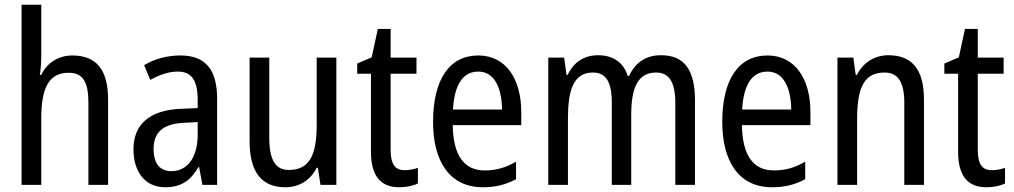

<svg xmlns="http://www.w3.org/2000/svg" viewBox="-20 -780 4277 810"><path d="M154 -543V-760H71V0H154V-278C154 -410 186 -473 270 -473C329 -473 353 -435 353 -347V0H436V-360C436 -484 388 -546 285 -546C229 -546 179 -517 154 -464H148C152 -487 154 -515 154 -543Z M741 -546C684 -546 631 -531 588 -505L614 -443C654 -465 692 -478 730 -478C787 -478 814 -443 814 -359V-324L744 -321C612 -316 543 -256 543 -150C543 -58 590 10 677 10C744 10 784 -18 817 -75H820L834 0H896V-363C896 -483 850 -546 741 -546ZM757 -262 814 -265V-213C814 -113 769 -58 703 -58C657 -58 628 -87 628 -151C628 -220 665 -258 757 -262Z M1399 -537H1316V-253C1316 -126 1286 -63 1198 -63C1142 -63 1116 -106 1116 -199V-537H1033V-186C1033 -62 1077 10 1184 10C1240 10 1289 -18 1316 -72H1321L1332 0H1399Z M1687 -62C1645 -62 1628 -90 1628 -148V-469H1737V-537H1628V-658H1574L1548 -538L1487 -512V-469H1545V-140C1545 -34 1589 10 1664 10C1694 10 1723 4 1743 -6V-72C1727 -66 1706 -62 1687 -62Z M1998 -546C1876 -546 1807 -445 1807 -265C1807 -102 1875 10 2017 10C2071 10 2114 -1 2157 -24V-98C2113 -72 2072 -61 2025 -61C1937 -61 1892 -125 1890 -252H2179V-308C2179 -444 2116 -546 1998 -546ZM1998 -478C2067 -478 2097 -407 2098 -318H1891C1897 -425 1934 -478 1998 -478Z M2769 -547C2707 -547 2662 -519 2634 -460H2628C2612 -513 2570 -547 2503 -547C2446 -547 2400 -519 2375 -464H2370L2360 -537H2293V0H2376V-280C2376 -397 2398 -474 2481 -474C2535 -474 2561 -437 2561 -347V0H2643V-296C2643 -412 2672 -474 2748 -474C2802 -474 2829 -435 2829 -345V0H2912V-357C2912 -486 2866 -547 2769 -547Z M3218 -546C3096 -546 3027 -445 3027 -265C3027 -102 3095 10 3237 10C3291 10 3334 -1 3377 -24V-98C3333 -72 3292 -61 3245 -61C3157 -61 3112 -125 3110 -252H3399V-308C3399 -444 3336 -546 3218 -546ZM3218 -478C3287 -478 3317 -407 3318 -318H3111C3117 -425 3154 -478 3218 -478Z M3728 -547C3672 -547 3622 -518 3595 -464H3590L3580 -537H3513V0H3596V-279C3596 -413 3627 -474 3712 -474C3770 -474 3795 -431 3795 -347V0H3878V-360C3878 -488 3827 -547 3728 -547Z M4164 -62C4122 -62 4105 -90 4105 -148V-469H4214V-537H4105V-658H4051L4025 -538L3964 -512V-469H4022V-140C4022 -34 4066 10 4141 10C4171 10 4200 4 4220 -6V-72C4204 -66 4183 -62 4164 -62Z"/></svg>

Font: Noto Sans Kannada Condensed
Style: Regular
Weight: 400
Width: 3
Designer: Jelle Bosma - Monotype Design Team
Foundry: Monotype Imaging Inc.
Version: Version 2.005